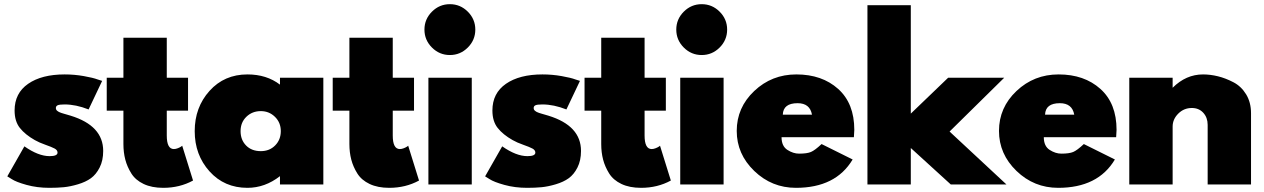

<svg xmlns="http://www.w3.org/2000/svg" viewBox="-20 -885 6061 921"><path d="M290 -528Q337 -528 382 -520Q427 -512 448 -504L470 -497L405 -360Q344 -384 290 -384Q265 -384 256.5 -380Q248 -376 248 -367Q248 -363 249.5 -359.5Q251 -356 255 -353Q259 -350 262.5 -348Q266 -346 273.5 -343.5Q281 -341 286.5 -339.5Q292 -338 302 -335Q312 -332 319 -330Q475 -282 475 -161Q475 -115 458 -81.5Q441 -48 416 -30Q391 -12 354 -1Q317 10 286 13Q255 16 217 16Q158 16 107.5 2Q57 -12 36 -26L15 -39L97 -183Q164 -136 218 -136Q256 -136 256 -153Q256 -165 242 -172.5Q228 -180 198 -190.5Q168 -201 147 -213Q101 -239 75.5 -271Q50 -303 50 -355Q50 -438 115 -483Q180 -528 290 -528Z M492 -512H572V-704H780V-512H882V-354H780V-235Q780 -170 814 -170Q823 -170 833 -174Q843 -178 849 -182L854 -186L906 -19Q842 16 763 16Q708 16 669 -2.5Q630 -21 610 -53Q590 -85 581 -119.5Q572 -154 572 -194V-354H492Z M1167 -528Q1259 -528 1323 -479V-512H1531V0H1323V-40Q1251 16 1167 16Q1056 16 985 -63Q914 -142 914 -256Q914 -370 985 -449Q1056 -528 1167 -528ZM1231 -160Q1273 -160 1300 -187.5Q1327 -215 1327 -256Q1327 -297 1299 -324.5Q1271 -352 1231 -352Q1190 -352 1162 -325Q1134 -298 1134 -256Q1134 -214 1160.5 -187Q1187 -160 1231 -160Z M1576 -512H1656V-704H1864V-512H1966V-354H1864V-235Q1864 -170 1898 -170Q1907 -170 1917 -174Q1927 -178 1933 -182L1938 -186L1990 -19Q1926 16 1847 16Q1792 16 1753 -2.5Q1714 -21 1694 -53Q1674 -85 1665 -119.5Q1656 -154 1656 -194V-354H1576Z M2035 -512H2243V0H2035ZM2052 -829Q2088 -865 2138 -865Q2188 -865 2224 -829Q2260 -793 2260 -743Q2260 -693 2224 -657Q2188 -621 2138 -621Q2088 -621 2052 -657Q2016 -693 2016 -743Q2016 -793 2052 -829Z M2582 -528Q2629 -528 2674 -520Q2719 -512 2740 -504L2762 -497L2697 -360Q2636 -384 2582 -384Q2557 -384 2548.5 -380Q2540 -376 2540 -367Q2540 -363 2541.5 -359.5Q2543 -356 2547 -353Q2551 -350 2554.5 -348Q2558 -346 2565.5 -343.5Q2573 -341 2578.5 -339.5Q2584 -338 2594 -335Q2604 -332 2611 -330Q2767 -282 2767 -161Q2767 -115 2750 -81.5Q2733 -48 2708 -30Q2683 -12 2646 -1Q2609 10 2578 13Q2547 16 2509 16Q2450 16 2399.5 2Q2349 -12 2328 -26L2307 -39L2389 -183Q2456 -136 2510 -136Q2548 -136 2548 -153Q2548 -165 2534 -172.5Q2520 -180 2490 -190.5Q2460 -201 2439 -213Q2393 -239 2367.5 -271Q2342 -303 2342 -355Q2342 -438 2407 -483Q2472 -528 2582 -528Z M2784 -512H2864V-704H3072V-512H3174V-354H3072V-235Q3072 -170 3106 -170Q3115 -170 3125 -174Q3135 -178 3141 -182L3146 -186L3198 -19Q3134 16 3055 16Q3000 16 2961 -2.5Q2922 -21 2902 -53Q2882 -85 2873 -119.5Q2864 -154 2864 -194V-354H2784Z M3243 -512H3451V0H3243ZM3260 -829Q3296 -865 3346 -865Q3396 -865 3432 -829Q3468 -793 3468 -743Q3468 -693 3432 -657Q3396 -621 3346 -621Q3296 -621 3260 -657Q3224 -693 3224 -743Q3224 -793 3260 -829Z M3514 -257Q3514 -369 3598 -448.5Q3682 -528 3800 -528Q3923 -528 4000.5 -458.5Q4078 -389 4078 -262Q4078 -251 4076 -227H3729Q3729 -184 3757 -166Q3785 -148 3813 -148Q3851 -148 3870 -156Q3889 -164 3921 -194L4070 -120Q3989 16 3798 16Q3682 16 3598 -65Q3514 -146 3514 -257ZM3735 -335H3875Q3865 -390 3806 -390Q3737 -390 3735 -335Z M4141 -860H4349V-340L4528 -512H4797L4535 -254L4808 0H4541L4349 -175V0H4141Z M4772 -257Q4772 -369 4856 -448.5Q4940 -528 5058 -528Q5181 -528 5258.5 -458.5Q5336 -389 5336 -262Q5336 -251 5334 -227H4987Q4987 -184 5015 -166Q5043 -148 5071 -148Q5109 -148 5128 -156Q5147 -164 5179 -194L5328 -120Q5247 16 5056 16Q4940 16 4856 -65Q4772 -146 4772 -257ZM4993 -335H5133Q5123 -390 5064 -390Q4995 -390 4993 -335Z M5397 -512H5605V-464Q5669 -528 5751 -528Q5786 -528 5822.5 -519Q5859 -510 5896.5 -490.5Q5934 -471 5957.5 -432.5Q5981 -394 5981 -342V0H5773V-286Q5773 -321 5752 -344Q5731 -367 5697 -367Q5659 -367 5632 -340Q5605 -313 5605 -278V0H5397Z"/></svg>

Font: Spartan MB
Style: Regular
Weight: 900
Designer: Matt Bailey
Foundry: Matt Bailey
Version: Version 001.001